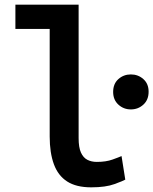

<svg xmlns="http://www.w3.org/2000/svg" viewBox="-20 -791 657 823"><path d="M371 12Q307 12 268 -13Q229 -38 211 -87Q193 -136 193 -206V-667H46V-771H317V-199Q317 -159 327 -137Q337 -115 354.5 -106Q372 -97 395 -97Q434 -97 462 -107Q490 -117 501 -122L517 -21Q509 -16 471 -2Q433 12 371 12ZM541 -322Q510 -322 487.5 -342.5Q465 -363 465 -397Q465 -432 487.5 -452Q510 -472 541 -472Q572 -472 594.5 -452Q617 -432 617 -398Q617 -363 594.5 -342.5Q572 -322 541 -322Z"/></svg>

Font: Ubuntu Sans Mono SemiBold
Style: Regular
Weight: 600
Monospace: yes
Designer: Dalton Maag Ltd
Foundry: Dalton Maag Ltd
Version: Version 1.006